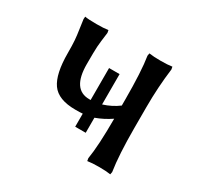

<svg xmlns="http://www.w3.org/2000/svg" viewBox="-107 -563 714 696"><g transform="rotate(30 250.5 -215.5)"><path d="M76.2 -293.9Q76.2 -327.1 74.7 -346.7Q73.2 -366.2 69.6 -389.2Q65.9 -412.1 64 -429.2L64.9 -439.9Q78.6 -437 113.8 -437Q128.9 -437 141.1 -437.7Q153.3 -438.5 157.7 -439.5L162.1 -439.9L164.1 -429.2Q158.2 -385.7 157 -367.2Q155.8 -348.6 155.8 -293.9Q155.8 -188 227.1 -188H232.9V-321.8H276.9V-194.8Q313 -206.1 340.8 -227.1V-252Q340.8 -370.1 331.1 -430.2L333 -440.9Q351.6 -438 380.9 -438Q411.1 -438 429.2 -440.9L431.2 -430.2Q420.9 -350.6 420.9 -267.1V-178.2Q420.9 -67.4 431.2 -1L429.2 9.8Q411.1 6.8 380.9 6.8Q351.6 6.8 333 9.8L331.1 -1Q340.8 -58.6 340.8 -171.9Q309.6 -150.9 276.9 -139.2V-76.2H232.9V-130.9Q224.1 -129.9 202.1 -129.9Q130.4 -129.9 103.3 -168.5Q76.2 -207 76.2 -293.9Z"/></g></svg>

Font: Linear Smooth Low Contrast
Style: Regular
Weight: 500
Designer: Philipp H. Poll, Flanker
Foundry: Philipp H. Poll, reworked by Flanker
Version: Version 1.010 | FøM Fix